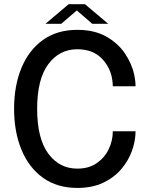

<svg xmlns="http://www.w3.org/2000/svg" viewBox="-20 -890 717 920"><path d="M629.5 -261Q629.5 -215.5 612.5 -167.8Q595.5 -120 561 -79.5Q526.5 -39 474 -14.2Q421.5 10.5 350.5 10.5Q254 10.5 186.2 -38Q118.5 -86.5 83 -172.2Q47.5 -258 47.5 -368.5Q47.5 -479.5 83 -565Q118.5 -650.5 186.2 -698.8Q254 -747 350.5 -747Q431 -747 487.8 -715.5Q544.5 -684 578.2 -634.5Q612 -585 623 -531.5Q629.5 -502.5 629.5 -476.5H520.5Q520.5 -490.5 518 -507Q509.5 -567 466.8 -610.5Q424 -654 350.5 -654Q264.5 -654 211.2 -582.2Q158 -510.5 158 -368.5Q158 -226.5 211.2 -154.2Q264.5 -82 350.5 -82Q405.5 -82 443.2 -108Q481 -134 500.8 -175Q520.5 -216 520.5 -261ZM198 -776 309 -870H387L498.5 -776H422L348 -840L273.5 -776Z"/></svg>

Font: Epilogue Medium
Style: Regular
Weight: 500
Designer: Tyler Finck
Foundry: Etcetera Type Co
Version: Version 2.111; ttfautohint (v1.8.3)